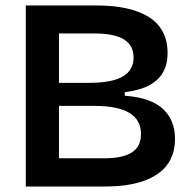

<svg xmlns="http://www.w3.org/2000/svg" viewBox="-20 -680 705 700"><path d="M74 0V-660H335Q394 -660 441.5 -649.5Q489 -639 522.5 -618Q556 -597 573.5 -564Q591 -531 591 -486Q591 -447 575 -417.5Q559 -388 525 -369.5Q491 -351 435 -344V-331Q530 -324 574 -283Q618 -242 618 -174Q618 -117 589 -78.5Q560 -40 503 -20Q446 0 360 0ZM195 -103H361Q428 -103 461 -124.5Q494 -146 494 -191Q494 -243 451.5 -268.5Q409 -294 323 -294H195ZM195 -378H305Q388 -378 427.5 -401Q467 -424 467 -470Q467 -515 431.5 -536.5Q396 -558 324 -558H195Z"/></svg>

Font: Bricolage Grotesque 24pt SemiBold
Style: Regular
Weight: 600
Designer: Mathieu Triay
Foundry: Atelier Triay
Version: Version 1.001;gftools[0.9.33.dev8+g029e19f]